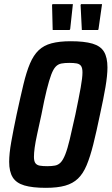

<svg xmlns="http://www.w3.org/2000/svg" viewBox="-20 -894 536 922"><path d="M200 8Q136 8 97 -3.5Q58 -15 41 -42.5Q24 -70 24 -117Q24 -156 34 -212.5Q44 -269 60 -345Q78 -428 92.5 -488.5Q107 -549 124 -589Q141 -629 165.5 -652.5Q190 -676 227.5 -686Q265 -696 319 -696Q385 -696 424 -684.5Q463 -673 479.5 -645.5Q496 -618 496 -570Q496 -532 486.5 -476Q477 -420 460 -343Q443 -261 428 -201Q413 -141 396 -100.5Q379 -60 354.5 -36.5Q330 -13 293 -2.5Q256 8 200 8ZM207 -96Q229 -96 244.5 -99Q260 -102 271.5 -114Q283 -126 293.5 -152.5Q304 -179 315 -225Q326 -271 342 -344Q359 -426 367.5 -473.5Q376 -521 376 -546Q376 -568 369 -577.5Q362 -587 348 -589.5Q334 -592 313 -592Q291 -592 275 -589Q259 -586 247.5 -574Q236 -562 226 -535.5Q216 -509 204.5 -463Q193 -417 179 -344Q167 -289 158.5 -250Q150 -211 146.5 -185Q143 -159 143 -141Q143 -120 150 -110.5Q157 -101 171 -98.5Q185 -96 207 -96ZM314 -750H233L230 -870L232 -874H330L317 -754ZM451 -750H373L367 -870L369 -874H470L453 -754Z"/></svg>

Font: Saira Condensed SemiBold
Style: Italic
Weight: 600
Width: 3
Italic angle: -12°
Designer: Hector Gatti with collaboration of the Omnibus-Type team
Foundry: Omnibus-Type
Version: Version 1.101